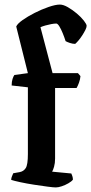

<svg xmlns="http://www.w3.org/2000/svg" viewBox="-20 -820 399 840"><path d="M224 0Q214 0 187.5 -3.5Q161 -7 128.5 -12Q96 -17 68.5 -23Q41 -29 29 -33Q29 -41 32.5 -49Q36 -57 38 -62L66 -67Q83 -70 92.5 -84.5Q102 -99 102 -146V-438L31 -446Q31 -463 35 -475Q39 -487 43 -492L102 -500L51 -704Q56 -716 78.5 -732Q101 -748 131.5 -763.5Q162 -779 192.5 -789.5Q223 -800 242 -800Q257 -800 277 -788.5Q297 -777 316 -761Q335 -745 347 -729.5Q359 -714 359 -707Q359 -700 353.5 -689Q348 -678 340 -665.5Q332 -653 323.5 -643Q315 -633 309 -628Q298 -628 286 -632Q274 -636 267 -640Q262 -656 254.5 -674.5Q247 -693 239.5 -705Q232 -717 226 -717Q217 -717 204 -714.5Q191 -712 178.5 -708.5Q166 -705 157 -701L210 -500H321L332 -487Q331 -473 325.5 -458Q320 -443 315 -435H221V-126Q221 -106 216.5 -90.5Q212 -75 208 -69L292 -61Q294 -57 296.5 -49.5Q299 -42 299 -34Q293 -26 279 -18Q265 -10 250 -5Q235 0 224 0Z"/></svg>

Font: Texturina Medium 12pt SemiBold
Style: Regular
Weight: 600
Version: Version 1.002